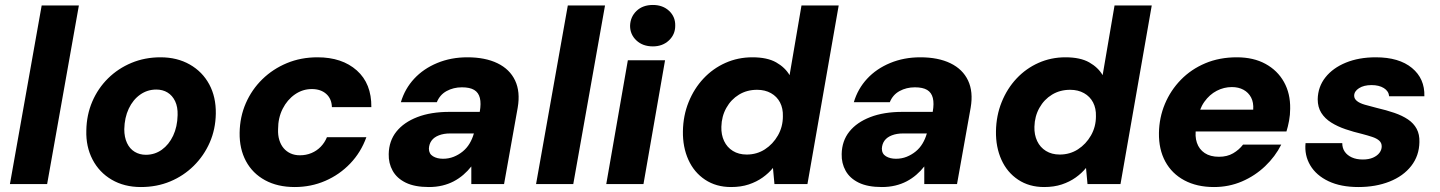

<svg xmlns="http://www.w3.org/2000/svg" viewBox="-20 -742 5805 774"><path d="M20 0 148 -720H298L170 0Z M548 12Q481 12 430.5 -17.5Q380 -47 353 -99Q326 -151 328 -216Q329 -279 352 -332.5Q375 -386 415.5 -426Q456 -466 510 -488.5Q564 -511 627 -511Q694 -511 745 -482Q796 -453 823.5 -402Q851 -351 850 -284Q849 -221 825.5 -167.5Q802 -114 761 -73.5Q720 -33 666 -10.5Q612 12 548 12ZM568 -118Q604 -118 632.5 -138.5Q661 -159 678 -195Q695 -231 696 -278Q697 -311 686 -334Q675 -357 655.5 -369Q636 -381 610 -381Q574 -381 545 -360.5Q516 -340 499 -304Q482 -268 481 -221Q481 -189 492 -165.5Q503 -142 523 -130Q543 -118 568 -118Z M1168 12Q1099 12 1048.5 -15.5Q998 -43 971.5 -92.5Q945 -142 946 -207Q947 -271 971 -326Q995 -381 1037.5 -422.5Q1080 -464 1136.5 -487.5Q1193 -511 1260 -511Q1359 -511 1418.5 -458Q1478 -405 1477 -310H1318Q1317 -344 1295 -363.5Q1273 -383 1237 -383Q1200 -383 1169 -361.5Q1138 -340 1119.5 -303.5Q1101 -267 1101 -221Q1100 -197 1106 -177.5Q1112 -158 1123.5 -144.5Q1135 -131 1151.5 -123.5Q1168 -116 1189 -116Q1214 -116 1235.5 -125Q1257 -134 1273 -150.5Q1289 -167 1298 -189H1457Q1435 -128 1392 -83Q1349 -38 1291.5 -13Q1234 12 1168 12Z M1709 12Q1652 12 1616 -5.5Q1580 -23 1563 -53.5Q1546 -84 1547 -121Q1548 -174 1578 -211.5Q1608 -249 1662.5 -270Q1717 -291 1792 -291H1914Q1920 -325 1914.5 -347Q1909 -369 1891.5 -379.5Q1874 -390 1842 -390Q1808 -390 1780.5 -375Q1753 -360 1741 -330H1596Q1612 -384 1649.5 -424.5Q1687 -465 1742.5 -488Q1798 -511 1864 -511Q1936 -511 1985.5 -487Q2035 -463 2056.5 -417.5Q2078 -372 2067 -308L2012 0H1880V-71Q1866 -53 1848 -37.5Q1830 -22 1809 -11Q1788 0 1763 6Q1738 12 1709 12ZM1766 -102Q1789 -102 1809 -110Q1829 -118 1845.5 -131.5Q1862 -145 1873 -163.5Q1884 -182 1890 -203L1891 -204H1794Q1769 -204 1749.5 -196.5Q1730 -189 1720 -175.5Q1710 -162 1709 -143Q1709 -122 1725.5 -112Q1742 -102 1766 -102Z M2141 0 2269 -720H2419L2291 0Z M2424 0 2511 -499H2661L2574 0ZM2612 -555Q2571 -555 2545.5 -579Q2520 -603 2520 -638Q2521 -674 2546 -698Q2571 -722 2612 -722Q2652 -722 2677.5 -698Q2703 -674 2702 -638Q2702 -603 2676.5 -579Q2651 -555 2612 -555Z M2927 12Q2867 12 2822.5 -17.5Q2778 -47 2755 -98Q2732 -149 2733 -213Q2734 -276 2756 -330.5Q2778 -385 2816 -425.5Q2854 -466 2904.5 -488.5Q2955 -511 3013 -511Q3073 -511 3109 -490.5Q3145 -470 3163 -439L3211 -720H3361L3235 0H3102L3096 -65Q3079 -44 3054.5 -26.5Q3030 -9 2998.5 1.5Q2967 12 2927 12ZM2990 -119Q3031 -119 3063.5 -140Q3096 -161 3116 -196Q3136 -231 3136 -273Q3137 -305 3124.5 -329Q3112 -353 3088 -366.5Q3064 -380 3032 -380Q2991 -380 2959 -360.5Q2927 -341 2908 -307Q2889 -273 2888 -231Q2887 -199 2899 -173.5Q2911 -148 2934.5 -133.5Q2958 -119 2990 -119Z M3535 12Q3478 12 3442 -5.5Q3406 -23 3389 -53.5Q3372 -84 3373 -121Q3374 -174 3404 -211.5Q3434 -249 3488.5 -270Q3543 -291 3618 -291H3740Q3746 -325 3740.5 -347Q3735 -369 3717.5 -379.5Q3700 -390 3668 -390Q3634 -390 3606.5 -375Q3579 -360 3567 -330H3422Q3438 -384 3475.5 -424.5Q3513 -465 3568.5 -488Q3624 -511 3690 -511Q3762 -511 3811.5 -487Q3861 -463 3882.5 -417.5Q3904 -372 3893 -308L3838 0H3706V-71Q3692 -53 3674 -37.5Q3656 -22 3635 -11Q3614 0 3589 6Q3564 12 3535 12ZM3592 -102Q3615 -102 3635 -110Q3655 -118 3671.5 -131.5Q3688 -145 3699 -163.5Q3710 -182 3716 -203L3717 -204H3620Q3595 -204 3575.5 -196.5Q3556 -189 3546 -175.5Q3536 -162 3535 -143Q3535 -122 3551.5 -112Q3568 -102 3592 -102Z M4189 12Q4129 12 4084.5 -17.5Q4040 -47 4017 -98Q3994 -149 3995 -213Q3996 -276 4018 -330.5Q4040 -385 4078 -425.5Q4116 -466 4166.5 -488.5Q4217 -511 4275 -511Q4335 -511 4371 -490.5Q4407 -470 4425 -439L4473 -720H4623L4497 0H4364L4358 -65Q4341 -44 4316.5 -26.5Q4292 -9 4260.5 1.5Q4229 12 4189 12ZM4252 -119Q4293 -119 4325.5 -140Q4358 -161 4378 -196Q4398 -231 4398 -273Q4399 -305 4386.5 -329Q4374 -353 4350 -366.5Q4326 -380 4294 -380Q4253 -380 4221 -360.5Q4189 -341 4170 -307Q4151 -273 4150 -231Q4149 -199 4161 -173.5Q4173 -148 4196.5 -133.5Q4220 -119 4252 -119Z M4874 12Q4805 12 4754.5 -15Q4704 -42 4677.5 -91Q4651 -140 4652 -206Q4653 -268 4676 -323Q4699 -378 4740.5 -420.5Q4782 -463 4839 -487Q4896 -511 4966 -511Q5033 -511 5081.5 -484.5Q5130 -458 5156 -411.5Q5182 -365 5181 -304Q5181 -279 5176.5 -255Q5172 -231 5166 -212H4757L4773 -300H5032Q5034 -329 5023.5 -349Q5013 -369 4993 -380Q4973 -391 4946 -391Q4914 -391 4885 -376Q4856 -361 4835 -331.5Q4814 -302 4807 -257L4802 -227Q4796 -193 4805 -166.5Q4814 -140 4836.5 -125Q4859 -110 4894 -110Q4927 -110 4951 -124Q4975 -138 4991 -159H5145Q5121 -111 5080 -72Q5039 -33 4986.5 -10.5Q4934 12 4874 12Z M5456 12Q5385 12 5335.5 -11.5Q5286 -35 5262 -75.5Q5238 -116 5243 -165H5391Q5391 -145 5401 -130.5Q5411 -116 5429.5 -107.5Q5448 -99 5474 -99Q5498 -99 5515 -106.5Q5532 -114 5541 -126Q5550 -138 5550 -152Q5550 -166 5540 -175Q5530 -184 5512 -190Q5494 -196 5471 -202Q5437 -210 5404.5 -221Q5372 -232 5346.5 -248Q5321 -264 5306.5 -287Q5292 -310 5292 -342Q5293 -392 5323 -430Q5353 -468 5405.5 -489.5Q5458 -511 5526 -511Q5620 -511 5672 -468Q5724 -425 5722 -354H5580Q5578 -375 5558.5 -387Q5539 -399 5509 -399Q5478 -399 5458.5 -386.5Q5439 -374 5439 -356Q5439 -344 5450 -335Q5461 -326 5481.5 -320Q5502 -314 5530 -307Q5569 -298 5601 -287Q5633 -276 5656 -260.5Q5679 -245 5691 -222.5Q5703 -200 5702 -169Q5701 -114 5669 -73Q5637 -32 5581.5 -10Q5526 12 5456 12Z"/></svg>

Font: DM Sans 20pt Black
Style: Italic
Weight: 900
Italic angle: -10°
Version: Version 4.004;gftools[0.9.30]